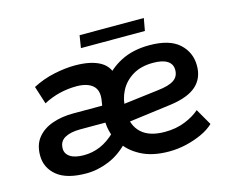

<svg xmlns="http://www.w3.org/2000/svg" viewBox="-80 -627 893 748"><g transform="rotate(-15 366.0 -253.0)"><path d="M183 10Q104 10 65 -22Q26 -54 26 -104Q26 -147 48 -174.5Q70 -202 108 -215.5Q146 -229 193 -229H329L306 -203L313 -248Q320 -289 298 -308.5Q276 -328 232 -328Q198 -328 164.5 -320Q131 -312 99 -295L76 -367Q118 -389 163.5 -398.5Q209 -408 247 -408Q313 -408 350.5 -386Q388 -364 393 -314L355 -317Q383 -358 432 -383.5Q481 -409 548 -409Q629 -409 668 -373.5Q707 -338 707 -284Q707 -234 674 -204Q641 -174 571 -164L357 -136V-209L536 -231Q581 -236 601 -250Q621 -264 621 -290Q621 -314 601.5 -326.5Q582 -339 544 -339Q495 -339 461.5 -318.5Q428 -298 411 -265Q394 -232 394 -193V-178Q394 -126 426 -96.5Q458 -67 520 -67Q566 -67 602.5 -82Q639 -97 661 -117L699 -51Q679 -32 649.5 -18.5Q620 -5 586 3Q552 11 516 11Q449 11 403 -13.5Q357 -38 336 -74L360 -70Q321 -28 275 -9Q229 10 183 10ZM192 -61Q227 -61 258.5 -74.5Q290 -88 319 -116L320 -98Q314 -112 310 -127.5Q306 -143 305 -162H203Q164 -162 141 -149Q118 -136 118 -107Q118 -86 137 -73.5Q156 -61 192 -61ZM288 -467 296 -517H555L546 -467Z"/></g></svg>

Font: Rokkitt Medium
Style: Italic
Weight: 500
Italic angle: -9°
Designer: Vernon Adams
Foundry: Vernon Adams
Version: Version 3.103